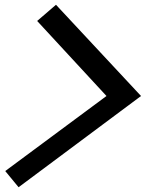

<svg xmlns="http://www.w3.org/2000/svg" viewBox="-20 -803 640 806"><path d="M58 -17 2 -85 427 -400 136 -715 215 -783 572 -400Z"/></svg>

Font: Victor Mono Thin
Style: Bold Italic
Weight: 700
Italic angle: -12°
Monospace: yes
Version: Version 1.561;gftools[0.9.30]